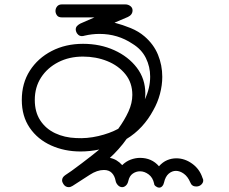

<svg xmlns="http://www.w3.org/2000/svg" viewBox="-20 -746 1040 872"><path d="M701 106Q696 106 688 100.5Q680 95 680 88Q674 60 655 46Q636 32 616 32Q598 32 583 42.5Q568 53 563 75Q560 89 552 96.5Q544 104 535 104Q524 104 515.5 95Q507 86 505 75Q501 53 488 39.5Q475 26 452 26Q421 26 387.5 48Q354 70 310 98Q301 104 292 104Q277 104 268 90Q262 81 262 73Q262 59 277 49Q284 45 305 30Q326 15 351.5 -4.5Q377 -24 399.5 -41.5Q422 -59 431 -67Q388 -58 346 -58Q273 -58 212 -85.5Q151 -113 115 -165.5Q79 -218 79 -292Q79 -368 115.5 -425Q152 -482 215 -514.5Q278 -547 357 -547Q435 -547 499 -518Q563 -489 601.5 -438.5Q640 -388 640 -321Q640 -315 639.5 -308.5Q639 -302 638 -295Q662 -346 662 -398Q662 -443 642.5 -482.5Q623 -522 582 -547Q515 -592 432 -592Q415 -592 398 -590Q381 -588 364 -584Q361 -583 358 -582.5Q355 -582 352 -582Q342 -582 335 -588.5Q328 -595 326 -602Q324 -608 324 -612Q324 -622 330.5 -628.5Q337 -635 345 -639L409 -667H261Q245 -667 238.5 -676.5Q232 -686 232 -696Q232 -708 239.5 -717Q247 -726 261 -726H549Q562 -726 572 -718.5Q582 -711 582 -699Q582 -679 561 -669L500 -643Q538 -633 573.5 -618.5Q609 -604 636 -581Q678 -545 697.5 -497.5Q717 -450 717 -397Q717 -359 706.5 -319.5Q696 -280 676 -245Q654 -204 623.5 -171Q593 -138 555 -115Q540 -93 518 -68.5Q496 -44 479 -29Q511 -23 535 4Q552 -13 573.5 -21Q595 -29 616 -29Q669 -29 702 9Q719 -10 739 -18.5Q759 -27 781 -27Q819 -27 853 -2.5Q887 22 900 63Q903 67 903 74Q903 84 894 92.5Q885 101 871 101Q851 101 844 82Q833 56 815 43Q797 30 779 30Q761 30 746 43Q731 56 725 83Q723 93 716.5 100Q710 107 701 106ZM325 -119Q375 -116 426.5 -128Q478 -140 517 -161Q546 -201 563.5 -239.5Q581 -278 581 -315Q581 -370 549.5 -409Q518 -448 467 -468.5Q416 -489 357 -489Q294 -489 244.5 -463.5Q195 -438 166.5 -394Q138 -350 138 -292Q138 -237 163 -199Q188 -161 230.5 -141Q273 -121 325 -119Z"/></svg>

Font: Hachi Maru Pop
Style: Regular
Weight: 400
Designer: Nontynet
Foundry: Nontynet
Version: Version 1.300